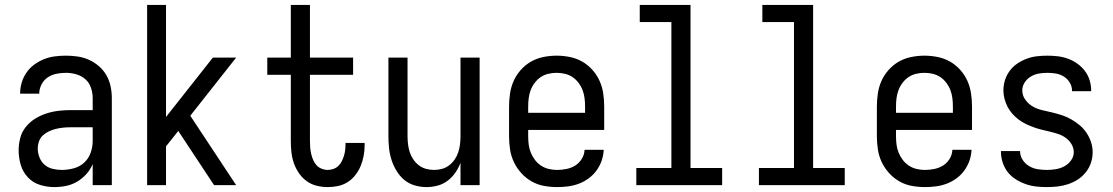

<svg xmlns="http://www.w3.org/2000/svg" viewBox="-20 -755 4540 783"><path d="M202 8Q172 8 143 -1Q114 -10 93.5 -32Q73 -54 64.5 -83Q56 -112 56 -142Q56 -167 62.5 -192Q69 -217 85 -237Q101 -257 122.5 -270.5Q144 -284 168.5 -292Q193 -300 218 -303Q243 -306 269 -306H358V-355Q358 -376 351 -397Q344 -418 328 -432Q312 -446 291 -452Q270 -458 249 -458Q229 -458 209.5 -454Q190 -450 174 -439Q158 -428 149 -410Q140 -392 140 -373H62Q62 -396 68.5 -418Q75 -440 88 -459Q101 -478 119.5 -491.5Q138 -505 159 -513.5Q180 -522 203 -525Q226 -528 249 -528Q273 -528 297 -524.5Q321 -521 343 -511Q365 -501 383.5 -485Q402 -469 414 -448Q426 -427 431 -403Q436 -379 436 -355V0H358V-86Q349 -64 332.5 -45.5Q316 -27 295 -14.5Q274 -2 250 3Q226 8 202 8ZM232 -62Q256 -62 280.5 -68.5Q305 -75 323 -91.5Q341 -108 349.5 -131.5Q358 -155 358 -180V-236H269Q254 -236 238.5 -234.5Q223 -233 208.5 -229.5Q194 -226 180 -219.5Q166 -213 155 -203Q144 -193 139 -178.5Q134 -164 134 -149Q134 -131 141 -113Q148 -95 162 -83Q176 -71 194.5 -66.5Q213 -62 232 -62Z M580 0V-735H657V-278L848 -520H943L756 -283L943 0H853L707 -221L657 -158V0Z M1316 8Q1294 8 1271.5 2.5Q1249 -3 1230.5 -16.5Q1212 -30 1199 -49Q1186 -68 1178.5 -89.5Q1171 -111 1168.5 -133.5Q1166 -156 1166 -179V-450H1070V-520H1166V-735H1244V-520H1420V-450H1244V-179Q1244 -166 1245 -153Q1246 -140 1249 -127.5Q1252 -115 1257 -103Q1262 -91 1270.5 -81.5Q1279 -72 1291.5 -67Q1304 -62 1316 -62Q1328 -62 1339.5 -66Q1351 -70 1359.5 -78Q1368 -86 1373.5 -97Q1379 -108 1382.5 -119Q1386 -130 1387.5 -142Q1389 -154 1389 -166V-172H1467V-162Q1467 -141 1463 -119.5Q1459 -98 1451 -78.5Q1443 -59 1429.5 -41.5Q1416 -24 1398 -12.5Q1380 -1 1359 3.5Q1338 8 1316 8Z M1720 8Q1695 8 1671 1Q1647 -6 1628.5 -21.5Q1610 -37 1597 -58.5Q1584 -80 1576.5 -103.5Q1569 -127 1566.5 -151.5Q1564 -176 1564 -200V-520H1642V-200Q1642 -183 1644 -166.5Q1646 -150 1651 -134.5Q1656 -119 1665.5 -105Q1675 -91 1688 -81Q1701 -71 1717 -66.5Q1733 -62 1750 -62Q1767 -62 1783 -66.5Q1799 -71 1812 -81Q1825 -91 1834.5 -105Q1844 -119 1849 -134.5Q1854 -150 1856 -166.5Q1858 -183 1858 -200V-520H1936V0H1858V-91Q1850 -70 1837 -51Q1824 -32 1805.5 -18Q1787 -4 1764.5 2Q1742 8 1720 8Z M2252 8Q2225 8 2198 3Q2171 -2 2147.5 -15.5Q2124 -29 2105.5 -49.5Q2087 -70 2075.5 -94.5Q2064 -119 2060 -146Q2056 -173 2056 -200V-320Q2056 -347 2060 -374Q2064 -401 2075 -425.5Q2086 -450 2104.5 -470.5Q2123 -491 2146 -504Q2169 -517 2196 -522.5Q2223 -528 2250 -528Q2277 -528 2304 -522.5Q2331 -517 2354 -504Q2377 -491 2395.5 -470.5Q2414 -450 2425 -425.5Q2436 -401 2440 -374Q2444 -347 2444 -320V-225H2134V-200Q2134 -183 2136 -166Q2138 -149 2144.5 -133Q2151 -117 2161.5 -103Q2172 -89 2186.5 -79.5Q2201 -70 2218 -66Q2235 -62 2252 -62Q2271 -62 2290.5 -66Q2310 -70 2326 -80Q2342 -90 2352.5 -107Q2363 -124 2364 -144H2442Q2441 -121 2433.5 -99.5Q2426 -78 2412.5 -59.5Q2399 -41 2380.5 -27.5Q2362 -14 2341 -6Q2320 2 2297 5Q2274 8 2252 8ZM2366 -295V-320Q2366 -337 2364 -354Q2362 -371 2356 -387Q2350 -403 2339.5 -417Q2329 -431 2315 -440.5Q2301 -450 2284 -454Q2267 -458 2250 -458Q2233 -458 2216 -454Q2199 -450 2185 -440.5Q2171 -431 2160.5 -417Q2150 -403 2144 -387Q2138 -371 2136 -354Q2134 -337 2134 -320V-295Z M2575 0V-70H2718V-665H2589V-735H2796V-70H2925V0Z M3075 0V-70H3218V-665H3089V-735H3296V-70H3425V0Z M3752 8Q3725 8 3698 3Q3671 -2 3647.5 -15.5Q3624 -29 3605.5 -49.5Q3587 -70 3575.5 -94.5Q3564 -119 3560 -146Q3556 -173 3556 -200V-320Q3556 -347 3560 -374Q3564 -401 3575 -425.5Q3586 -450 3604.5 -470.5Q3623 -491 3646 -504Q3669 -517 3696 -522.5Q3723 -528 3750 -528Q3777 -528 3804 -522.5Q3831 -517 3854 -504Q3877 -491 3895.5 -470.5Q3914 -450 3925 -425.5Q3936 -401 3940 -374Q3944 -347 3944 -320V-225H3634V-200Q3634 -183 3636 -166Q3638 -149 3644.5 -133Q3651 -117 3661.5 -103Q3672 -89 3686.5 -79.5Q3701 -70 3718 -66Q3735 -62 3752 -62Q3771 -62 3790.5 -66Q3810 -70 3826 -80Q3842 -90 3852.5 -107Q3863 -124 3864 -144H3942Q3941 -121 3933.5 -99.5Q3926 -78 3912.5 -59.5Q3899 -41 3880.5 -27.5Q3862 -14 3841 -6Q3820 2 3797 5Q3774 8 3752 8ZM3866 -295V-320Q3866 -337 3864 -354Q3862 -371 3856 -387Q3850 -403 3839.5 -417Q3829 -431 3815 -440.5Q3801 -450 3784 -454Q3767 -458 3750 -458Q3733 -458 3716 -454Q3699 -450 3685 -440.5Q3671 -431 3660.5 -417Q3650 -403 3644 -387Q3638 -371 3636 -354Q3634 -337 3634 -320V-295Z M4249 8Q4227 8 4205 5.5Q4183 3 4162 -4.5Q4141 -12 4122 -24Q4103 -36 4089.5 -53.5Q4076 -71 4069 -92.5Q4062 -114 4062 -136V-139H4140V-138Q4140 -119 4150.5 -103Q4161 -87 4177 -77.5Q4193 -68 4211.5 -65Q4230 -62 4249 -62Q4267 -62 4285.5 -65Q4304 -68 4320 -76.5Q4336 -85 4347.5 -100.5Q4359 -116 4359 -134Q4359 -152 4349.5 -167.5Q4340 -183 4326 -193Q4312 -203 4295.5 -208.5Q4279 -214 4262 -218Q4245 -222 4228.5 -226Q4212 -230 4195.5 -236Q4179 -242 4163.5 -249.5Q4148 -257 4134 -267.5Q4120 -278 4108.5 -291Q4097 -304 4089 -319.5Q4081 -335 4076.5 -352Q4072 -369 4072 -386Q4072 -408 4078.5 -428.5Q4085 -449 4098 -466.5Q4111 -484 4129 -496Q4147 -508 4167 -515.5Q4187 -523 4208.5 -525.5Q4230 -528 4251 -528Q4273 -528 4294 -525.5Q4315 -523 4335.5 -515.5Q4356 -508 4373.5 -495.5Q4391 -483 4404 -466Q4417 -449 4423.5 -428Q4430 -407 4430 -386V-383H4352V-384Q4352 -402 4343 -417.5Q4334 -433 4319 -442.5Q4304 -452 4286.5 -455Q4269 -458 4251 -458Q4234 -458 4216.5 -455Q4199 -452 4184 -443Q4169 -434 4159 -419Q4149 -404 4149 -386Q4149 -365 4162 -347.5Q4175 -330 4193 -320Q4211 -310 4231.5 -305.5Q4252 -301 4272.5 -296Q4293 -291 4312.5 -284.5Q4332 -278 4350 -267.5Q4368 -257 4384 -243.5Q4400 -230 4411.5 -212.5Q4423 -195 4429.5 -175Q4436 -155 4436 -134Q4436 -112 4429 -91Q4422 -70 4408 -52.5Q4394 -35 4375.5 -23Q4357 -11 4336 -4Q4315 3 4293 5.5Q4271 8 4249 8Z"/></svg>

Font: Iosevka Fuck
Style: Regular
Weight: 400
Monospace: yes
Designer: Belleve Invis
Foundry: Belleve Invis
Version: Version 28.0.7; ttfautohint (v1.8.3)